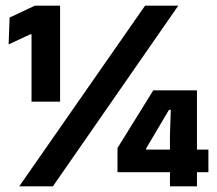

<svg xmlns="http://www.w3.org/2000/svg" viewBox="-20 -659 766 679"><path d="M91.5 -299.5V-537.5H87L10.5 -502L14 -597L103.5 -639H192.5V-299.5ZM48 0 493 -639H610.5L167 0ZM581 0V-181.5L584 -270.5H577.5L496.5 -133.5V-102L452 -130H717V-50H395.5V-135.5L522 -339.5H676.5V0Z"/></svg>

Font: Anek Latin Medium
Style: Bold
Weight: 700
Version: Version 1.003